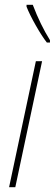

<svg xmlns="http://www.w3.org/2000/svg" viewBox="-20 -783 229 803"><path d="M189 -605V-615Q149 -679 117 -763H91V-755Q104 -722 129.5 -677Q155 -632 176 -605ZM44 0 156 -527H130L18 0Z"/></svg>

Font: Noto Sans Display SemiCondensed Thin
Style: Italic
Weight: 250
Width: 4
Designer: Monotype Design team
Foundry: Monotype Imaging Inc.
Version: 1.000